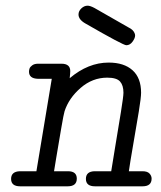

<svg xmlns="http://www.w3.org/2000/svg" viewBox="-20 -655 565 675"><path d="M256 -604Q256 -616 266 -625.5Q276 -635 288 -635Q297 -635 312 -627Q327 -619 431 -559Q432 -559 435.5 -556.5Q439 -554 441 -553Q443 -552 446 -549Q449 -546 450.5 -543.5Q452 -541 453.5 -537.5Q455 -534 455 -530Q455 -521 446 -508.5Q437 -496 424 -496Q413 -496 281 -572Q256 -586 256 -604ZM50 -53H108L162 -378H113Q82 -379 82 -403Q82 -409 84 -414.5Q86 -420 93.5 -425.5Q101 -431 114 -431H196Q227 -431 227 -405Q227 -398 225 -380Q290 -435 362 -435Q416 -435 446 -408Q476 -381 476 -329Q476 -312 468 -263Q460 -214 448.5 -148Q437 -82 433 -53H481Q498 -53 505.5 -45Q513 -37 513 -27Q513 0 481 0H314Q282 0 282 -26Q282 -52 312 -53H371Q374 -73 385 -139Q396 -205 405 -260.5Q414 -316 414 -329Q414 -355 402 -368.5Q390 -382 357 -382Q305 -382 263.5 -346Q222 -310 207 -264Q204 -255 195 -202.5Q186 -150 178 -102Q170 -54 170 -53H219Q250 -53 250 -27Q250 0 218 0H51Q19 0 19 -26Q19 -52 50 -53Z"/></svg>

Font: CMU Typewriter Text
Style: LightOblique
Weight: 200
Italic angle: -9.46001°
Version: Version 0.7.0